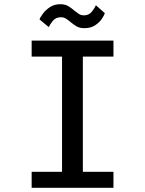

<svg xmlns="http://www.w3.org/2000/svg" viewBox="-20 -893 690 913"><path d="M130.5 0V-76H275V-624H130.5V-700H519.5V-624H374V-76H519.5V0ZM381 -759Q358 -759 342.8 -768.5Q327.5 -778 315 -788.5Q304.5 -797.5 294 -804.2Q283.5 -811 269.5 -811Q245 -811 231 -793.5Q217 -776 212 -764L168 -800.5Q171 -810.5 183.8 -827.8Q196.5 -845 217.2 -859Q238 -873 266.5 -873Q289.5 -873 304.8 -863.8Q320 -854.5 332.5 -843.5Q343.5 -834.5 354.2 -827.2Q365 -820 379 -820Q403 -820 417 -837.8Q431 -855.5 436 -868L478.5 -830.5Q475.5 -820 464 -803Q452.5 -786 432 -772.5Q411.5 -759 381 -759Z"/></svg>

Font: Trispace
Style: Regular
Weight: 400
Designer: Tyler Finck
Foundry: Etcetera Type Company
Version: Version 1.210; ttfautohint (v1.8.3)